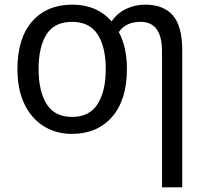

<svg xmlns="http://www.w3.org/2000/svg" viewBox="-20 -566 885 826"><path d="M526 -269Q526 -136 462 -63Q398 10 289 10Q222 10 169 -22.5Q116 -55 85.5 -117.5Q55 -180 55 -269Q55 -402 118.5 -474Q182 -546 291 -546Q397 -546 460 -474Q486 -511 524 -528.5Q562 -546 604 -546Q684 -546 724 -499.5Q764 -453 764 -349V240H677V-345Q677 -472 585 -472Q521 -472 491 -428Q526 -364 526 -269ZM146 -269Q146 -174 180.5 -118.5Q215 -63 290 -63Q365 -63 400 -118.5Q435 -174 435 -269Q435 -364 400 -418Q365 -472 290 -472Q214 -472 180 -418Q146 -364 146 -269Z"/></svg>

Font: TSCustom
Style: Regular
Weight: 400
Designer: Monotype Design Team
Foundry: Monotype Imaging Inc.
Version: Version 2.004; ttfautohint (v1.8.3) -l 8 -r 50 -G 200 -x 14 